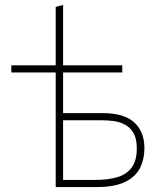

<svg xmlns="http://www.w3.org/2000/svg" viewBox="-20 -759 649 779"><path d="M206 0V-465H26V-494H206V-731L236 -739V-494H476V-465H236V-300H397Q483.5 -300 524.8 -262.2Q566 -224.5 566 -157.5Q566 -114 548.5 -78.2Q531 -42.5 488.2 -21.2Q445.5 0 370 0ZM236 -29H367.5Q414 -29 452 -39Q490 -49 512.5 -76.8Q535 -104.5 535 -157.5Q535 -196.5 521.8 -219.2Q508.5 -242 487.2 -253.2Q466 -264.5 441.5 -267.8Q417 -271 395 -271H236Z"/></svg>

Font: Heraclito Thin
Style: Regular
Weight: 100
Designer: Kostas Bartsokas (font) & Cristiano Sobral (main changes)
Foundry: Kostas Bartsokas (font) & Cristiano Sobral (main changes)
Version: Version 1.00;July 8, 2020;FontCreator 13.0.0.2655 64-bit